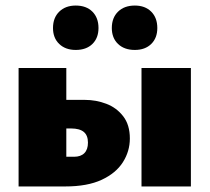

<svg xmlns="http://www.w3.org/2000/svg" viewBox="-20 -672 756 692"><path d="M47 0V-427H219V-107H247Q271 -107 284 -120Q297 -133 297 -158Q297 -184 282 -196.5Q267 -209 236 -209H179V-312H286Q326 -312 363 -298Q400 -284 424 -253Q448 -222 448 -173Q448 -127 423 -87.5Q398 -48 346.5 -24Q295 0 215 0ZM490 0V-427H668V0ZM253 -492Q216 -492 193.5 -513.5Q171 -535 171 -571Q171 -608 193.5 -630Q216 -652 253 -652Q291 -652 313 -630Q335 -608 335 -571Q335 -535 313 -513.5Q291 -492 253 -492ZM466 -492Q428 -492 405.5 -513.5Q383 -535 383 -571Q383 -608 405.5 -630Q428 -652 466 -652Q503 -652 525 -630Q547 -608 547 -571Q547 -535 525 -513.5Q503 -492 466 -492Z"/></svg>

Font: Ysabeau Office Black
Style: Regular
Weight: 900
Designer: Christian Thalmann (Catharsis Fonts)
Version: Version 2.001;gftools[0.9.30]; featfreeze: tnum,lnum,ss02